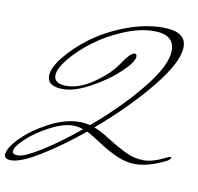

<svg xmlns="http://www.w3.org/2000/svg" viewBox="-89 -829 1055 1024"><g transform="rotate(10 438.0 -317.0)"><path d="M712 -736Q838 -736 838 -653.5Q838 -571 723.5 -430Q609 -289 444 -148Q481 -134 533.5 -100.5Q586 -67 634 -44Q682 -21 732.5 -21Q783 -21 855 -58Q864 -63 870 -63Q876 -63 876 -58.5Q876 -54 863 -44Q839 -29 788 -11Q737 7 690 7Q643 7 593 -14.5Q543 -36 489.5 -71.5Q436 -107 410 -119Q290 -21 188.5 40.5Q87 102 36 102Q0 102 0 77Q0 43 54.5 -13.5Q109 -70 196.5 -116.5Q284 -163 362 -163Q388 -163 419 -156Q570 -284 674.5 -413.5Q779 -543 779 -623Q779 -709 668 -709Q593 -709 505 -672Q417 -635 349.5 -584Q282 -533 236.5 -477.5Q191 -422 191 -385Q191 -340 258.5 -340Q326 -340 402.5 -392.5Q479 -445 519 -503Q565 -573 588 -573Q599 -573 599 -558Q599 -530 539.5 -473Q480 -416 393 -368Q306 -320 243 -320Q158 -320 158 -377Q158 -420 207 -481.5Q256 -543 331.5 -599.5Q407 -656 511 -696Q615 -736 712 -736ZM38 53Q38 70 70 70Q102 70 191.5 14.5Q281 -41 386 -128Q358 -138 333 -138Q279 -138 207 -100.5Q135 -63 86.5 -17.5Q38 28 38 53Z"/></g></svg>

Font: Mrs Saint Delafield
Style: Regular
Weight: 400
Designer: Alejandro Paul
Foundry: Alejandro Paul
Version: Version 1.000